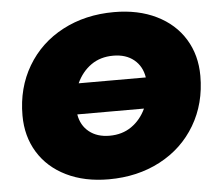

<svg xmlns="http://www.w3.org/2000/svg" viewBox="-52 -773 952 846"><g transform="rotate(-5 424.0 -350.0)"><path d="M837 -403Q837 -281 780.5 -185.5Q724 -90 623.5 -37Q523 16 396 16Q289 16 208.5 -23.5Q128 -63 84.5 -134Q41 -205 41 -297Q41 -419 97.5 -514.5Q154 -610 254.5 -663Q355 -716 482 -716Q589 -716 669.5 -676.5Q750 -637 793.5 -566Q837 -495 837 -403ZM300 -417H597Q589 -467 553.5 -496Q518 -525 462 -525Q405 -525 364 -496Q323 -467 300 -417ZM577 -281H282Q290 -232 325.5 -203.5Q361 -175 416 -175Q472 -175 513 -203.5Q554 -232 577 -281Z"/></g></svg>

Font: Montserrat Alternates Black
Style: Italic
Weight: 900
Italic angle: -11.3°
Designer: Julieta Ulanovsky
Foundry: Julieta Ulanovsky
Version: Version 7.200